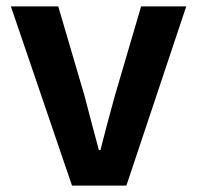

<svg xmlns="http://www.w3.org/2000/svg" viewBox="-20 -580 616 600"><path d="M205 0 14 -560H162L244 -281Q252 -249 268.5 -187.5Q285 -126 289 -111H294Q306 -161 339 -281L421 -560H562L375 0Z"/></svg>

Font: Noto Sans Korean Bold
Style: Bold
Weight: 700
Designer: Ryoko NISHIZUKA  (kana & ideographs); Paul D. Hunt (Latin, Greek & Cyrillic); Wenlong ZHANG  (bopomofo); Sandoll Communi
Foundry: Adobe Systems Incorporated
Version: Version 1.000;PS 1;hotconv 1.0.78;makeotf.lib2.5.61930